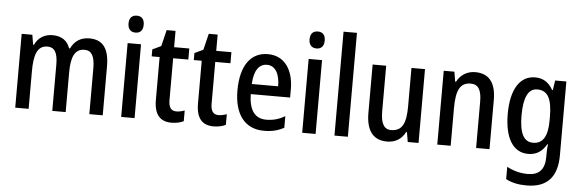

<svg xmlns="http://www.w3.org/2000/svg" viewBox="-57 -959 4236 1399"><g transform="rotate(5 2060.5 -260.0)"><path d="M564 -550C502 -550 457 -522 429 -465H422C405 -517 363 -550 295 -550C237 -550 189 -522 165 -468H159L147 -540H69V0H167V-274C167 -391 188 -464 265 -464C316 -464 340 -426 340 -340V0H438V-290C438 -404 465 -464 536 -464C586 -464 611 -425 611 -338V0H709V-357C709 -489 662 -550 564 -550Z M894 -745C859 -745 838 -725 838 -683C838 -642 860 -621 894 -621C928 -621 949 -642 949 -683C949 -724 929 -745 894 -745ZM942 -540H844V0H942Z M1241 -75C1201 -75 1184 -101 1184 -154V-459H1295V-540H1184V-659H1119L1090 -540L1027 -510V-459H1085V-147C1085 -36 1131 10 1212 10C1246 10 1278 3 1301 -9V-87C1282 -80 1261 -75 1241 -75Z M1549 -75C1509 -75 1492 -101 1492 -154V-459H1603V-540H1492V-659H1427L1398 -540L1335 -510V-459H1393V-147C1393 -36 1439 10 1520 10C1554 10 1586 3 1609 -9V-87C1590 -80 1569 -75 1549 -75Z M1870 -549C1744 -549 1671 -448 1671 -266C1671 -99 1743 10 1889 10C1946 10 1991 -1 2035 -25V-110C1989 -83 1948 -72 1898 -72C1815 -72 1772 -131 1770 -248H2058V-308C2058 -450 1992 -549 1870 -549ZM1870 -471C1934 -471 1964 -407 1964 -322H1771C1776 -422 1812 -471 1870 -471Z M2218 -745C2183 -745 2162 -725 2162 -683C2162 -642 2184 -621 2218 -621C2252 -621 2273 -642 2273 -683C2273 -724 2253 -745 2218 -745ZM2266 -540H2168V0H2266Z M2502 0V-760H2404V0Z M3019 -540H2920V-259C2920 -138 2894 -76 2811 -76C2759 -76 2735 -119 2735 -207V-540H2636V-187C2636 -61 2684 10 2789 10C2847 10 2895 -17 2922 -71H2928L2940 0H3019Z M3386 -550C3329 -550 3279 -521 3252 -468H3246L3234 -540H3156V0H3254V-274C3254 -405 3282 -464 3361 -464C3417 -464 3440 -422 3440 -339V0H3538V-360C3538 -489 3484 -550 3386 -550Z M3824 -550C3714 -550 3648 -449 3648 -268C3648 -89 3712 10 3821 10C3881 10 3923 -17 3955 -73H3959C3956 -48 3955 -16 3955 4V20C3955 115 3911 156 3830 156C3778 156 3727 143 3678 117V207C3722 230 3770 240 3830 240C3984 240 4053 154 4053 -1V-540H3971L3960 -469H3955C3923 -526 3880 -550 3824 -550ZM3847 -464C3923 -464 3956 -407 3956 -271V-247C3956 -129 3921 -74 3849 -74C3782 -74 3749 -135 3749 -266C3749 -396 3781 -464 3847 -464Z"/></g></svg>

Font: Noto Sans Thai Cond Med
Style: Regular
Weight: 500
Width: 3
Designer: Monotype Design Team
Foundry: Monotype Imaging Inc.
Version: Version 2.002